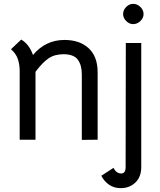

<svg xmlns="http://www.w3.org/2000/svg" viewBox="-20 -723 830 995"><path d="M37 -468 90 -518Q131 -494 151 -438Q216 -516 314 -516Q393 -516 439.5 -473Q486 -430 486 -348V1L404 2V-337Q404 -386 383 -414Q362 -442 309 -442Q263 -442 231.5 -420.5Q200 -399 164 -351V1H82V-354Q82 -389 72.5 -417Q63 -445 37 -468ZM505 188 568 147Q583 176 608 176Q631 176 631 143L632 -500H712V143Q712 194 681.5 223Q651 252 606 252Q571 252 545.5 234.5Q520 217 505 188ZM618 -650Q618 -671 634 -687Q650 -703 670 -703Q691 -703 707.5 -687Q724 -671 724 -650Q724 -630 707.5 -614Q691 -598 670 -598Q650 -598 634 -614Q618 -630 618 -650Z"/></svg>

Font: Bellota Text
Style: Bold
Weight: 700
Designer: Kemie Guaida
Foundry: Kemie Guaida
Version: Version 4.001